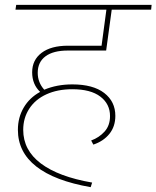

<svg xmlns="http://www.w3.org/2000/svg" viewBox="-20 -701 647 794"><path d="M136 -400Q136 -360 163 -330Q215 -352 279 -352Q365 -352 411 -316.5Q457 -281 457 -222Q457 -178 432.5 -147.5Q408 -117 366 -103L357 -120Q390 -132 412.5 -157Q435 -182 435 -221Q435 -271 395 -301.5Q355 -332 279 -332Q218 -332 172 -311Q126 -290 101 -251.5Q76 -213 76 -164Q76 -80 149 -25Q222 30 361 54L355 73Q206 47 130 -12.5Q54 -72 54 -164Q54 -215 78 -256Q102 -297 146 -321Q113 -352 113 -402Q113 -453 152 -482.5Q191 -512 261 -512H400L420 -661H44L47 -681H607L605 -661H442L419 -492H261Q200 -492 168 -468Q136 -444 136 -400Z"/></svg>

Font: FiraGO Thin
Style: Italic
Weight: 100
Italic angle: -8°
Designer: bBox Type GmbH
Foundry: bBox Type GmbH
Version: Version 1.001